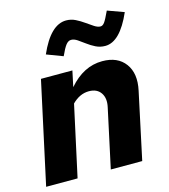

<svg xmlns="http://www.w3.org/2000/svg" viewBox="-113 -849 825 938"><g transform="rotate(-15 300.0 -380.0)"><path d="M4 0 116 -516H275L258 -436Q332 -522 427 -522Q505 -522 542.5 -471Q580 -420 562 -337L490 0H331L395 -297Q405 -341 386 -369Q367 -397 326 -397Q280 -397 241 -358L163 0ZM252 -594 170 -625Q229 -760 308 -760Q333 -760 355 -749Q377 -738 396.5 -724Q416 -710 433 -699Q450 -688 464 -688Q475 -688 484.5 -701Q494 -714 513 -755L596 -725Q537 -590 462 -590Q436 -590 414 -601Q392 -612 373.5 -626Q355 -640 338.5 -651Q322 -662 307 -662Q293 -662 281 -647Q269 -632 252 -594Z"/></g></svg>

Font: Red Hat Mono
Style: Bold Italic
Weight: 700
Italic angle: -12°
Monospace: yes
Designer: Pentagram, MCKL
Foundry: Pentagram, MCKL
Version: Version 1.023; ttfautohint (v1.8.3)